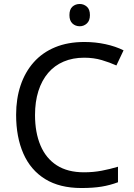

<svg xmlns="http://www.w3.org/2000/svg" viewBox="-20 -935 672 965"><path d="M403 -645Q346 -645 300 -625.5Q254 -606 222 -568.5Q190 -531 173 -477.5Q156 -424 156 -357Q156 -269 183.5 -204Q211 -139 265.5 -104Q320 -69 402 -69Q449 -69 491 -77Q533 -85 573 -97V-19Q533 -4 490.5 3Q448 10 389 10Q280 10 207 -35Q134 -80 97.5 -163Q61 -246 61 -358Q61 -439 83.5 -506Q106 -573 149.5 -622Q193 -671 257 -697.5Q321 -724 404 -724Q459 -724 510 -713Q561 -702 601 -682L565 -606Q532 -621 491.5 -633Q451 -645 403 -645ZM381 -915Q401 -915 416.5 -901.5Q432 -888 432 -859Q432 -831 416.5 -817Q401 -803 381 -803Q359 -803 344 -817Q329 -831 329 -859Q329 -888 344 -901.5Q359 -915 381 -915Z"/></svg>

Font: Noto Sans Telugu
Style: Regular
Weight: 400
Designer: Jelle Bosma - Monotype Design Team
Foundry: Monotype Imaging Inc.
Version: Version 2.003